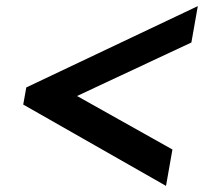

<svg xmlns="http://www.w3.org/2000/svg" viewBox="-20 -608 667 628"><path d="M56 -266 66 -322 627 -588 606 -469 232 -294 544 -119 523 0Z"/></svg>

Font: Sarabun ExtraBold
Style: Italic
Weight: 800
Italic angle: -10°
Designer: Suppakit Chalermlarp | Katatrad Co.,Ltd.
Foundry: Cadson Demak Co.,Ltd.
Version: Version 1.000; ttfautohint (v1.6)